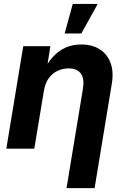

<svg xmlns="http://www.w3.org/2000/svg" viewBox="-20 -768 643 992"><path d="M207 -299.8 157.2 0H12.7L100.1 -529.3H240.2L218.8 -394L201.2 -395.5Q224.1 -441.4 252.7 -473.1Q281.2 -504.9 317.4 -521.5Q353.5 -538.1 399.4 -538.1Q456.1 -538.1 495.1 -513.4Q534.2 -488.8 551.3 -442.6Q568.4 -396.5 557.1 -332L468.8 204.1H323.7L408.2 -307.6Q417 -359.4 398.4 -387Q379.9 -414.6 334.5 -414.6Q304.2 -414.6 277.3 -401.9Q250.5 -389.2 231.9 -363.8Q213.4 -338.4 207 -299.8ZM314 -595.2 356 -747.6H484.9L400.4 -595.2Z"/></svg>

Font: Inter 24pt
Style: Bold Italic
Weight: 700
Italic angle: -9.3988°
Version: Version 4.001;git-66647c0bb